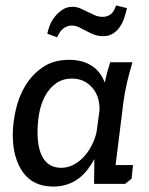

<svg xmlns="http://www.w3.org/2000/svg" viewBox="-20 -676 549 706"><path d="M467 -447Q456 -410 447.5 -374.5Q439 -339 434 -302L405 -69H469L464 -19L440 0H326L327 -91Q316 -71 302 -52.5Q288 -34 269.5 -20Q251 -6 227.5 2Q204 10 176 10Q102 10 64.5 -42.5Q27 -95 27 -180Q27 -223 38 -272Q49 -321 73.5 -361.5Q98 -402 137.5 -429Q177 -456 234 -456Q284 -456 317.5 -434Q351 -412 365 -372Q369 -391 374 -409.5Q379 -428 385 -447ZM245 -387Q209 -387 184.5 -368.5Q160 -350 145 -321.5Q130 -293 124 -258.5Q118 -224 118 -191Q118 -126 140 -92.5Q162 -59 205 -59Q230 -59 252 -71Q274 -83 290.5 -102Q307 -121 318.5 -144Q330 -167 335 -190L346 -271Q347 -323 318 -355Q289 -387 245 -387ZM154 -552Q156 -565 163 -582.5Q170 -600 182 -615Q194 -630 210 -640.5Q226 -651 246 -651Q262 -651 275.5 -645Q289 -639 302 -632.5Q315 -626 328.5 -620Q342 -614 358 -614Q372 -614 385 -622Q398 -630 407 -656L447 -646Q442 -625 435.5 -606.5Q429 -588 418.5 -574Q408 -560 393.5 -551.5Q379 -543 360 -543Q341 -543 325.5 -549Q310 -555 296.5 -562.5Q283 -570 270 -576Q257 -582 243 -582Q228 -582 214 -572Q200 -562 190 -539Z"/></svg>

Font: Zilla Slab Medium
Style: Regular
Weight: 500
Designer: Typotheque.com
Foundry: Typotheque type foundry
Version: Version 1.1; 2017